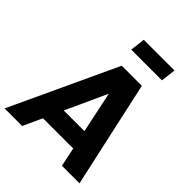

<svg xmlns="http://www.w3.org/2000/svg" viewBox="-254 -1049 1189 1189"><g transform="rotate(45 340.5 -455.0)"><path d="M304 -910H573L561 -812H292ZM-5 0 321 -700H497L651 0H497L471 -125H206L149 0ZM263 -250H444L387 -521Z"/></g></svg>

Font: Haskoy ExtraBold
Style: Italic
Weight: 800
Designer: Ertekin Erdin
Foundry: Ertekin Erdin
Version: Version 2.000; ttfautohint (v1.8.4.7-5d5b)